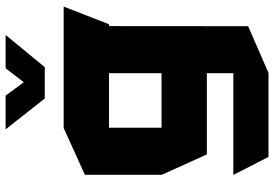

<svg xmlns="http://www.w3.org/2000/svg" viewBox="-165 -598 967 677"><g transform="rotate(-90 318.5 -259.5)"><path d="M206.7 -358.7V-518.5H633.4V-517.5L571.5 -358.7ZM103.7 203.7 40.7 80.7V79.7H399V203.7ZM112.5 -13.6 40.7 -172.4V-173.4H399V-13.6ZM40.7 -173.4V-443.7L205.7 -518.5H206.7V-173.4ZM399 203.7V-358.7H565L564.6 131.9L400 203.7ZM309.8 -585.1 201.6 -722.2V-723.2H320L407.2 -604.2ZM310.1 -585.1 416.3 -723.2H532.9V-722.2L420.2 -585.1Z"/></g></svg>

Font: Foldit Thin
Style: Regular
Weight: 100
Designer: Sophia Tai
Foundry: Sophia Tai
Version: Version 1.003